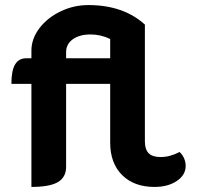

<svg xmlns="http://www.w3.org/2000/svg" viewBox="-20 -729 778 758"><path d="M104 -398H25Q25 -450 39.5 -474.5Q54 -499 84 -499H104V-529Q104 -576 135.5 -617.5Q167 -659 219 -684Q271 -709 329 -709Q467 -709 552 -632V-171Q552 -139 567 -124Q582 -109 614 -109Q651 -109 689 -129Q700 -119 706.5 -104.5Q713 -90 713 -74Q713 -38 678 -14.5Q643 9 590 9Q509 9 462 -38Q415 -85 415 -166V-398H241V-71Q241 -29 208.5 -10Q176 9 104 9ZM415 -499V-575Q378 -593 338 -593Q294 -593 267.5 -574Q241 -555 241 -523V-499Z"/></svg>

Font: K2D ExtraBold
Style: Regular
Weight: 800
Designer: Katatrad Aksorn Co.,Ltd.
Foundry: Cadson Demak Co.,Ltd.
Version: Version 1.000; ttfautohint (v1.6)